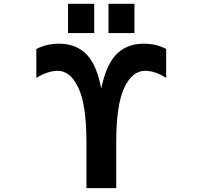

<svg xmlns="http://www.w3.org/2000/svg" viewBox="-20 -966 1040 988"><path d="M719.7 -741.2Q784.2 -741.2 835 -713.9V-565.4Q777.3 -601.6 726.6 -601.6Q660.2 -601.6 619.1 -513.7Q578.1 -425.8 578.1 -234.4V2H424.8V-234.4Q424.8 -426.8 383.3 -514.2Q341.8 -601.6 277.3 -601.6Q226.6 -601.6 167 -565.4V-713.9Q219.7 -741.2 284.2 -741.2Q375 -741.2 429.7 -681.6Q479.5 -626 501 -509.8Q524.4 -626 574.2 -681.6Q628.9 -741.2 719.7 -741.2ZM330.1 -795.9V-946.3H464.8V-795.9ZM538.1 -795.9V-946.3H671.9V-795.9Z"/></svg>

Font: Gen Shin Gothic Monospace Bold
Style: Bold
Weight: 700
Designer: [Source Han Sans]
Ryoko NISHIZUKA  (kana & ideographs); Paul D. Hunt (Latin, Greek & Cyrillic); Wenlong ZHANG  (bopomofo
Version: Version 1.002.20150607